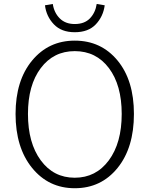

<svg xmlns="http://www.w3.org/2000/svg" viewBox="-20 -950 766 982"><path d="M362.3 12.7Q228.5 12.7 144 -91.3Q59.6 -195.3 59.6 -367.2Q59.6 -538.1 144 -640.1Q228.5 -742.2 362.3 -742.2Q497.1 -742.2 581.1 -640.6Q665 -539.1 665 -367.2Q665 -194.3 581.1 -90.8Q497.1 12.7 362.3 12.7ZM602.5 -367.2Q602.5 -514.6 537.1 -601.6Q471.7 -688.5 362.3 -688.5Q253.9 -688.5 188.5 -601.6Q123 -514.6 123 -367.2Q123 -218.8 188.5 -129.9Q253.9 -41 362.3 -41Q470.7 -41 536.6 -129.9Q602.5 -218.8 602.5 -367.2ZM362.3 -785.2Q293.9 -785.2 255.4 -825.7Q216.8 -866.2 210 -922.9L250 -929.7Q256.8 -884.8 285.6 -856Q314.5 -827.1 362.3 -827.1Q412.1 -827.1 439.9 -856Q467.8 -884.8 474.6 -929.7L515.6 -922.9Q507.8 -865.2 469.7 -825.2Q431.6 -785.2 362.3 -785.2Z"/></svg>

Font: Gen Shin Gothic Light
Style: Regular
Weight: 200
Designer: [Source Han Sans]
Ryoko NISHIZUKA  (kana & ideographs); Paul D. Hunt (Latin, Greek & Cyrillic); Wenlong ZHANG  (bopomofo
Version: Version 1.002.20150607